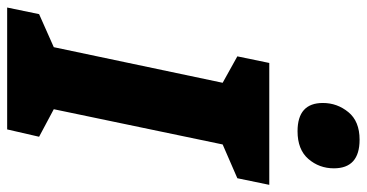

<svg xmlns="http://www.w3.org/2000/svg" viewBox="-294 -742 1000 523"><g transform="rotate(90 205.5 -480.0)"><path d="M-36 0 -18 -87 72 -127 169 -587 97 -627 115 -714H447L429 -627L337 -587L241 -127L316 -87L296 0ZM301 -791Q351 -791 376.5 -820.5Q402 -850 402 -890Q402 -960 324 -960Q274 -960 249 -929.5Q224 -899 224 -860Q224 -791 301 -791Z"/></g></svg>

Font: Noto Sans Display Condensed Black
Style: Italic
Weight: 900
Width: 3
Italic angle: -192°
Designer: Monotype Design Team
Foundry: Monotype Imaging Inc.
Version: Version 1.900